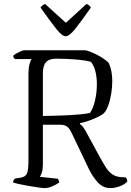

<svg xmlns="http://www.w3.org/2000/svg" viewBox="-20 -965 673 985"><path d="M210 0Q201 0 179 -3Q157 -6 130.5 -10.5Q104 -15 81 -20Q58 -25 47 -29Q47 -35 50 -40.5Q53 -46 56 -49L82 -53Q109 -56 117.5 -73.5Q126 -91 126 -140V-585Q126 -617 131.5 -636.5Q137 -656 142 -662H57Q54 -664 51 -668Q48 -672 48 -679Q52 -684 63.5 -690.5Q75 -697 86.5 -702Q98 -707 103 -707H420Q450 -699 484 -680.5Q518 -662 537 -643Q547 -623 551.5 -598.5Q556 -574 556 -550Q556 -517 550.5 -483.5Q545 -450 535 -423Q525 -396 512 -383Q501 -374 480 -364Q459 -354 435 -345.5Q411 -337 390 -333V-329Q398 -323 404 -316Q410 -309 421 -290L490 -163Q507 -132 522 -108Q537 -84 556.5 -70.5Q576 -57 607 -56L625 -55Q628 -52 630.5 -46Q633 -40 633 -33Q617 -17 592 -8.5Q567 0 546 0Q509 0 482.5 -28.5Q456 -57 435 -100L348 -282Q338 -304 326 -314Q314 -324 294 -325H200V-120Q200 -96 194.5 -79.5Q189 -63 184 -58L277 -48Q279 -45 281 -40Q283 -35 284 -29Q268 -17 247 -8.5Q226 0 210 0ZM200 -370Q273 -371 334 -374Q395 -377 441 -385Q458 -408 467.5 -449.5Q477 -491 477 -534Q477 -568 469.5 -598.5Q462 -629 446 -648Q416 -656 366 -660Q316 -664 269 -664Q232 -664 216 -646Q200 -628 200 -588ZM317 -779Q299 -779 270.5 -814.5Q242 -850 188 -926Q190 -930 196 -935.5Q202 -941 211 -945L318 -848L424 -945Q442 -937 446 -926Q392 -849 363.5 -814Q335 -779 317 -779Z"/></svg>

Font: Texturina 72pt Light
Style: Regular
Weight: 300
Designer: Guillermo Torres Carreño
Foundry: Omnibus-Type
Version: Version 1.002; ttfautohint (v1.8.3)